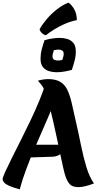

<svg xmlns="http://www.w3.org/2000/svg" viewBox="-39 -1406 735 1459"><path d="M399 -711Q386 -659 358 -590Q330 -521 295.5 -443Q261 -365 225.5 -282.5Q190 -200 160 -119.5Q130 -39 111 33Q59 19 30.5 6Q2 -7 -8.5 -20Q-19 -33 -19 -44Q-19 -57 -0.5 -98Q18 -139 48.5 -200Q79 -261 116 -334.5Q153 -408 190.5 -486Q228 -564 259 -639Q290 -714 309 -777ZM459 -65Q452 -85 442 -128Q432 -171 420 -229.5Q408 -288 394 -353.5Q380 -419 365 -484.5Q350 -550 334.5 -608Q319 -666 304 -708Q291 -743 275 -762Q259 -781 249 -793Q270 -799 290.5 -802Q311 -805 326 -805Q384 -805 418.5 -784.5Q453 -764 472.5 -723.5Q492 -683 505.5 -625Q519 -567 535 -494Q558 -394 576.5 -302Q595 -210 618 -135Q641 -60 675 -12Q644 0 612.5 8Q581 16 559 16Q512 16 492.5 -5Q473 -26 459 -65ZM187 -306H456Q453 -278 440.5 -258Q428 -238 407 -227Q386 -216 358 -215L142 -208ZM435 -951Q438 -963 441.5 -974Q445 -985 445 -996Q445 -1016 432.5 -1022.5Q420 -1029 406 -1029Q387 -1029 370 -1024Q367 -1012 363.5 -1001Q360 -990 360 -979Q360 -959 372.5 -952.5Q385 -946 399 -946Q418 -946 435 -951ZM507 -875Q482 -868 451.5 -862.5Q421 -857 390 -857Q361 -857 333 -865.5Q305 -874 287 -896.5Q269 -919 269 -960Q269 -996 278 -1030Q287 -1064 299 -1100Q324 -1108 355 -1113Q386 -1118 416 -1118Q446 -1118 473.5 -1109.5Q501 -1101 519 -1079Q537 -1057 537 -1015Q537 -979 528 -945Q519 -911 507 -875ZM262 -1184Q281 -1219 316 -1260.5Q351 -1302 395.5 -1336.5Q440 -1371 482 -1386Q492 -1379 506 -1363.5Q520 -1348 532 -1321.5Q544 -1295 545 -1253Q498 -1244 452.5 -1224Q407 -1204 370.5 -1181Q334 -1158 310 -1138Q293 -1142 279 -1155Q265 -1168 262 -1184Z"/></svg>

Font: Merienda ExtraBold
Style: Regular
Weight: 800
Designer: Eduardo Rodriguez Tunni
Foundry: Eduardo Rodriguez Tunni
Version: Version 2.001